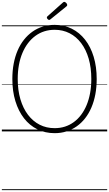

<svg xmlns="http://www.w3.org/2000/svg" viewBox="-20 -1416 1175 2069"><path d="M569 19Q467 19 383 -22.5Q299 -64 239 -141Q179 -218 146 -325.5Q113 -433 113 -565Q113 -653 127.5 -730Q142 -807 170 -872Q198 -937 238.5 -988Q279 -1039 330 -1075Q381 -1111 441 -1129.5Q501 -1148 569 -1148Q671 -1148 754 -1106.5Q837 -1065 897 -988Q957 -911 989.5 -804Q1022 -697 1022 -565Q1022 -477 1007.5 -400Q993 -323 965 -257.5Q937 -192 897 -141Q857 -90 806.5 -54.5Q756 -19 696.5 0Q637 19 569 19ZM569 -35Q628 -35 679.5 -51.5Q731 -68 775 -100Q819 -132 854 -178.5Q889 -225 913.5 -284Q938 -343 951 -413.5Q964 -484 964 -565Q964 -687 935.5 -784.5Q907 -882 854.5 -951.5Q802 -1021 729.5 -1058Q657 -1095 569 -1095Q510 -1095 458 -1078.5Q406 -1062 361.5 -1029.5Q317 -997 282 -951Q247 -905 222 -846Q197 -787 184 -716.5Q171 -646 171 -565Q171 -444 200 -346Q229 -248 282 -178.5Q335 -109 407.5 -72Q480 -35 569 -35ZM510 -1201Q502 -1201 493.5 -1210Q485 -1219 485 -1226Q485 -1228 485.5 -1231.5Q486 -1235 490 -1239L656 -1387Q661 -1391 664 -1393.5Q667 -1396 672 -1396Q678 -1396 686 -1390.5Q694 -1385 699 -1377.5Q704 -1370 704 -1363Q704 -1358 703 -1355Q702 -1352 697 -1348L524 -1208Q519 -1205 516 -1203Q513 -1201 510 -1201ZM0 623H1135V633H0ZM0 -20H1135V0H0ZM0 -505H1135V-500H0ZM0 -1143H1135V-1133H0Z"/></svg>

Font: Playwrite CL Guides
Style: Regular
Weight: 400
Designer: Veronika Burian, José Scaglione
Foundry: TypeTogether
Version: Version 1.003